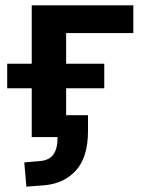

<svg xmlns="http://www.w3.org/2000/svg" viewBox="-20 -514 540 720"><path d="M79 186 71 95 130 90Q165 87 180.5 65Q196 43 196 0H99V-183H7V-275H99V-494H480V-390H228V-275H371V-183H228V-82H310V-23Q310 75 265 125Q220 175 144 181Z"/></svg>

Font: Nunito Sans 10pt
Style: Bold
Weight: 700
Designer: Vernon Adams
Foundry: Vernon Adams
Version: Version 3.101;gftools[0.9.27]